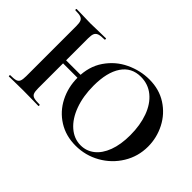

<svg xmlns="http://www.w3.org/2000/svg" viewBox="-104 -940 1255 1255"><g transform="rotate(45 523.5 -312.0)"><path d="M173 -339H407V-311H173ZM32 -613Q29 -613 29 -619Q29 -625 32 -625L86 -624Q132 -622 160 -622Q198 -622 248 -624L303 -625Q305 -625 305 -619Q305 -613 303 -613Q267 -613 250 -607Q233 -601 226.5 -586.5Q220 -572 220 -542V-81Q220 -51 226 -36.5Q232 -22 249 -17Q266 -12 303 -12Q305 -12 305 -6Q305 0 303 0Q268 0 247 -1L160 -2L85 -1Q65 0 30 0Q28 0 28 -6Q28 -12 30 -12Q65 -12 81 -17Q97 -22 103 -36.5Q109 -51 109 -81V-544Q109 -574 103 -588Q97 -602 81.5 -607.5Q66 -613 32 -613ZM353 -312Q353 -415 403.5 -488.5Q454 -562 532.5 -599Q611 -636 694 -636Q785 -636 854 -591.5Q923 -547 960.5 -474Q998 -401 998 -319Q998 -228 951.5 -152Q905 -76 827 -32Q749 12 658 12Q568 12 498.5 -31.5Q429 -75 391 -149.5Q353 -224 353 -312ZM863 -290Q863 -382 836.5 -454.5Q810 -527 760 -568Q710 -609 642 -609Q556 -609 510 -540.5Q464 -472 464 -349Q464 -252 492 -175.5Q520 -99 569.5 -56Q619 -13 680 -13Q733 -13 774.5 -45.5Q816 -78 839.5 -140.5Q863 -203 863 -290Z"/></g></svg>

Font: Cormorant Unicase
Style: Bold
Weight: 700
Designer: Christian Thalmann (Catharsis Fonts)
Foundry: Catharsis Fonts
Version: Version 4.000